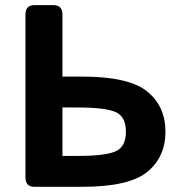

<svg xmlns="http://www.w3.org/2000/svg" viewBox="-20 -720 699 740"><path d="M112.3 0Q78.1 0 78.1 -36.6V-663.6Q78.1 -700.2 112.3 -700.2H186.5Q220.7 -700.2 220.7 -663.6V-424.8H296.4Q477.1 -424.8 547.4 -367.4Q617.7 -310.1 617.7 -212.4Q617.7 -114.7 547.4 -57.4Q477.1 0 296.4 0ZM220.7 -119.1H282.2Q384.8 -119.1 425 -136.5Q465.3 -153.8 465.3 -212.4Q465.3 -271 425 -288.3Q384.8 -305.7 282.2 -305.7H220.7Z"/></svg>

Font: Istok
Style: Bold
Weight: 700
Designer: Andrey V. Panov
Foundry: Andrey V. Panov
Version: Version 1.0.1